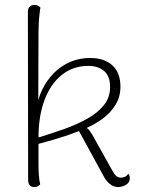

<svg xmlns="http://www.w3.org/2000/svg" viewBox="-20 -749 581 778"><path d="M118 9Q106 9 100 1Q94 -7 94 -20L93 -701Q93 -715 100 -722Q107 -729 119 -729Q129 -729 134.5 -725.5Q140 -722 144 -718Q142 -710 141 -699.5Q140 -689 138.5 -676Q137 -663 137 -648.5Q137 -634 136 -619L135 -320L130 -324Q143 -381 173.5 -423.5Q204 -466 248 -490Q292 -514 346 -514Q403 -514 435.5 -484Q468 -454 468 -398Q468 -357 448.5 -325Q429 -293 398.5 -270Q368 -247 332 -231Q339 -225 344 -218Q349 -211 354 -203L435 -58Q443 -43 451 -36Q459 -29 471 -29Q476 -29 484.5 -32Q493 -35 500 -45Q503 -41 504.5 -36.5Q506 -32 506 -27Q506 -9 490 0Q474 9 459 9Q440 9 424.5 -4Q409 -17 400 -35L300 -218Q257 -201 213.5 -188Q170 -175 136 -166Q136 -118 136 -89Q136 -60 137 -44.5Q138 -29 139.5 -20Q141 -11 143 -2Q139 2 133.5 5.5Q128 9 118 9ZM136 -192Q189 -208 241 -226.5Q293 -245 334.5 -268.5Q376 -292 401 -323Q426 -354 426 -396Q426 -442 401 -462Q376 -482 338 -482Q276 -482 230.5 -445.5Q185 -409 160.5 -344Q136 -279 136 -192Z"/></svg>

Font: Arima ExtraLight
Style: Regular
Weight: 250
Designer: Joana Correia and Natanael Gama
Foundry: NDISCOVER
Version: Version 1.101;gftools[0.9.23]